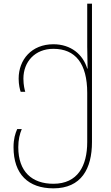

<svg xmlns="http://www.w3.org/2000/svg" viewBox="-20 -780 608 1050"><path d="M272 250C425 250 483 142 483 -3V-760H457V-525C457 -493 458 -438 459 -405H457C434 -482 368 -538 272 -538C153 -538 82 -454 82 -350C82 -316 89 -290 93 -278H118C115 -289 108 -314 108 -350C108 -442 171 -513 272 -513C392 -513 457 -433 457 -272V-3C457 127 405 225 272 225C155 225 80 159 80 25C80 -16 88 -48 99 -74H74C63 -49 54 -20 54 25C54 173 135 250 272 250Z"/></svg>

Font: Noto Sans Georgian Thin
Style: Regular
Weight: 100
Designer: Monotype Design Team, Akaki Razmadze
Foundry: Google LLC
Version: Version 2.005